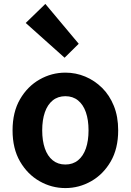

<svg xmlns="http://www.w3.org/2000/svg" viewBox="-20 -944 666 978"><path d="M313 14Q243 14 181.5 -21Q120 -56 82 -121.5Q44 -187 44 -280Q44 -373 82 -438.5Q120 -504 181.5 -539Q243 -574 313 -574Q366 -574 414 -554Q462 -534 500 -496.5Q538 -459 560 -404.5Q582 -350 582 -280Q582 -187 544 -121.5Q506 -56 444.5 -21Q383 14 313 14ZM313 -106Q351 -106 377.5 -127.5Q404 -149 417.5 -188Q431 -227 431 -280Q431 -333 417.5 -372Q404 -411 377.5 -432.5Q351 -454 313 -454Q275 -454 248.5 -432.5Q222 -411 208.5 -372Q195 -333 195 -280Q195 -227 208.5 -188Q222 -149 248.5 -127.5Q275 -106 313 -106ZM309 -650 111 -827 211 -924 381 -721Z"/></svg>

Font: Noto Sans KR Thin
Style: Bold
Weight: 700
Version: Version 2.004-H2;hotconv 1.0.118;makeotfexe 2.5.65603